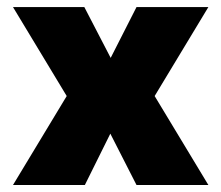

<svg xmlns="http://www.w3.org/2000/svg" viewBox="-20 -528 632 548"><path d="M170.4 -253.9 17.1 -507.8H220.7L295.9 -362.8L369.6 -507.8H574.7L421.4 -253.9L574.7 0H369.6L294.9 -146.5L222.2 0H17.1Z"/></svg>

Font: Giphurs Black
Style: Regular
Weight: 900
Version: Version 0.920; ttfautohint (v1.8.4.7-5d5b)